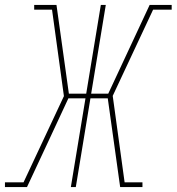

<svg xmlns="http://www.w3.org/2000/svg" viewBox="-52 -755 713 775"><path d="M-32 0V-19H43L206 -367L158 -716H86V-735H176L226 -377H296L355 -735H375L316 -377H385L552 -735H641V-716H566L403 -368L451 -19H523V0H433L383 -358H313L254 0H234L293 -358H224L143 -184L57 0Z"/></svg>

Font: Iosevka HT Thin Extended
Style: Italic
Weight: 100
Width: 7
Italic angle: -9°
Monospace: yes
Designer: Belleve Invis
Foundry: Belleve Invis
Version: Version 32.3.0; ttfautohint (v1.8.4)